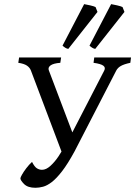

<svg xmlns="http://www.w3.org/2000/svg" viewBox="-20 -893 653 928"><path d="M609.9 -589.4Q579.6 -583 564.2 -574.2Q548.8 -565.4 542 -552.2L340.8 -162.1Q307.6 -101.1 280.3 -65.7Q252.9 -30.3 230.2 -12.9Q207.5 4.4 188 9.5Q168.5 14.6 151.4 14.6Q114.3 14.6 96.4 -3.4Q78.6 -21.5 78.6 -31.2Q78.6 -35.2 86.4 -49.1Q94.2 -63 107.2 -80.1Q120.1 -97.2 134.8 -110.4Q147 -86.4 158.7 -79.3Q170.4 -72.3 183.1 -72.3Q203.1 -72.3 224.1 -91.6Q245.1 -110.8 262.7 -137.2Q280.3 -163.6 290 -184.6L289.6 -127.9L129.4 -552.2Q124 -566.4 110.1 -575.9Q96.2 -585.4 68.4 -589.4L72.3 -615.2H275.4L271.5 -589.4Q237.8 -586.9 224.1 -576.7Q210.4 -566.4 216.3 -552.2L342.3 -219.7L315.4 -225.6L483.9 -552.2Q491.2 -566.4 479.5 -575.4Q467.8 -584.5 432.1 -589.4L435.5 -615.2H613.3ZM581.5 -835.4 440.4 -656.7Q433.1 -657.7 426 -662.1Q418.9 -666.5 412.6 -672.4L517.1 -873Q526.4 -871.6 545.7 -867.2Q564.9 -862.8 572.3 -858.9ZM451.2 -835.4 310.1 -656.7Q302.7 -657.7 295.7 -662.1Q288.6 -666.5 282.2 -672.4L386.7 -873Q396 -871.6 415.3 -867.2Q434.6 -862.8 441.9 -858.9Z"/></svg>

Font: Gentium Book Plus
Style: Italic
Weight: 400
Italic angle: -8°
Designer: Victor Gaultney, Annie Olsen, Iska Routamaa, Becca Hirsbrunner
Foundry: SIL International
Version: Version 6.101